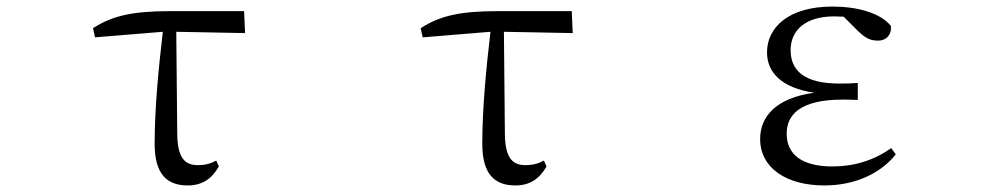

<svg xmlns="http://www.w3.org/2000/svg" viewBox="-20 -551 3040 586"><path d="M553 15C598 15 627 -6 648 -43L640 -61C624 -52 607 -47 584 -47C547 -47 523 -65 521 -137L518 -454L728 -450L725 -517H499C388 -517 324 -504 264 -465L270 -437L477 -454C464 -344 452 -221 452 -112C452 -20 489 15 553 15Z M1553 15C1598 15 1627 -6 1648 -43L1640 -61C1624 -52 1607 -47 1584 -47C1547 -47 1523 -65 1521 -137L1518 -454L1728 -450L1725 -517H1499C1388 -517 1324 -504 1264 -465L1270 -437L1477 -454C1464 -344 1452 -221 1452 -112C1452 -20 1489 15 1553 15Z M2496 15C2593 15 2670 -24 2714 -80L2700 -99C2648 -62 2588 -43 2521 -43C2427 -43 2381 -80 2381 -143C2381 -200 2421 -247 2552 -247C2562 -247 2572 -247 2598 -246V-298C2574 -296 2559 -296 2542 -296C2433 -296 2393 -337 2393 -398C2393 -460 2440 -501 2526 -501L2555 -500L2598 -457C2624 -432 2638 -427 2661 -427C2684 -427 2702 -444 2699 -472C2666 -513 2593 -531 2521 -531C2385 -531 2321 -466 2321 -391C2321 -331 2364 -283 2465 -268C2348 -252 2300 -195 2300 -127C2300 -39 2379 15 2496 15Z"/></svg>

Font: Harano Aji Mincho TW
Style: Regular
Weight: 400
Foundry: Masamichi Hosoda
Version: HaranoAjiMinchoTW-Regular version 20230610;ttx 4.39.4